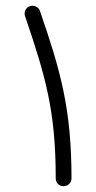

<svg xmlns="http://www.w3.org/2000/svg" viewBox="-20 -619 333 666"><path d="M84 -597.7C69.8 -593.3 65.4 -580.1 65.4 -571.8C65.4 -568.8 65.9 -565.9 66.9 -563C137.7 -354.5 173.3 -234.9 173.3 0C173.3 15.1 185.1 26.9 200.2 26.9C215.3 26.9 228 15.1 228 0C228 -240.7 190.4 -372.6 118.7 -580.6C114.3 -594.7 100.6 -599.1 92.8 -599.1C89.8 -599.1 86.9 -598.6 84 -597.7Z"/></svg>

Font: Mikhak Light
Style: Regular
Weight: 300
Designer: Amin Abedi
Version: Version 3.2